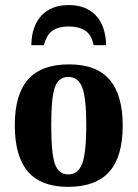

<svg xmlns="http://www.w3.org/2000/svg" viewBox="-20 -724 540 754"><path d="M461.9 -231.9Q461.9 -108.4 408.9 -49.3Q356 9.8 247.1 9.8Q141.6 9.8 89.8 -50Q38.1 -109.9 38.1 -231.9Q38.1 -353.5 90.6 -412.4Q143.1 -471.2 251 -471.2Q359.9 -471.2 410.9 -410.4Q461.9 -349.6 461.9 -231.9ZM318.8 -231.9Q318.8 -339.4 303 -380.6Q287.1 -421.9 248 -421.9Q210.4 -421.9 195.8 -382.3Q181.2 -342.8 181.2 -231.9Q181.2 -119.1 196 -79.1Q210.9 -39.1 248 -39.1Q286.6 -39.1 302.7 -81.3Q318.8 -123.5 318.8 -231.9ZM250 -704.1Q317.4 -704.1 356 -663.8Q394.5 -623.5 397 -546.4H347.7Q339.4 -587.4 314.5 -603.8Q289.6 -620.1 250 -620.1Q210.9 -620.1 187 -604Q163.1 -587.9 152.3 -546.4H103Q104 -621.1 142.6 -662.6Q181.2 -704.1 250 -704.1Z"/></svg>

Font: Liberation Serif
Style: Bold
Weight: 700
Designer: Steve Matteson
Foundry: Ascender Corporation
Version: Version 2.1.5